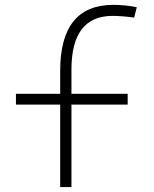

<svg xmlns="http://www.w3.org/2000/svg" viewBox="-20 -762 626 782"><path d="M225.1 0V-335.9H44.9V-379.9H225.1V-473.6Q225.1 -742.2 441.4 -742.2Q491.2 -742.2 537.1 -732.4L526.4 -690.4Q475.6 -697.3 438.5 -697.3Q271 -697.3 271 -478.5V-379.9H500V-335.9H271V0Z"/></svg>

Font: Cascadia Code ExtraLight
Style: Regular
Weight: 200
Monospace: yes
Designer: Aaron Bell
Foundry: Saja Typeworks
Version: Version 2407.024; ttfautohint (v1.8.4)